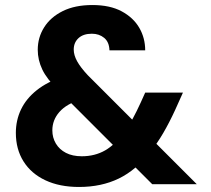

<svg xmlns="http://www.w3.org/2000/svg" viewBox="-20 -732 839 763"><path d="M585 0 212 -373Q166 -418 148 -456Q130 -494 130 -534Q130 -583 155.5 -623.5Q181 -664 229.5 -688Q278 -712 347 -712Q417 -712 463.5 -687Q510 -662 533.5 -621.5Q557 -581 557 -532H415Q414 -565 394 -581.5Q374 -598 345 -598Q311 -598 292 -580.5Q273 -563 273 -535Q273 -513 286.5 -488.5Q300 -464 329 -433L762 0ZM294 11Q217 11 160.5 -15.5Q104 -42 73.5 -90.5Q43 -139 43 -204Q43 -254 63.5 -297Q84 -340 126 -373.5Q168 -407 230 -427L283 -443L347 -351L302 -337Q244 -319 216 -287Q188 -255 188 -214Q188 -185 202 -161.5Q216 -138 242 -124.5Q268 -111 305 -111Q357 -111 398 -134.5Q439 -158 475 -210Q492 -232 507.5 -260.5Q523 -289 539 -324L557 -364H707L676 -295Q653 -245 628.5 -203Q604 -161 577 -128Q521 -56 452 -22.5Q383 11 294 11Z"/></svg>

Font: DM Sans 12pt Black
Style: Regular
Weight: 900
Version: Version 4.004;gftools[0.9.30]